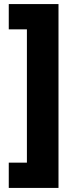

<svg xmlns="http://www.w3.org/2000/svg" viewBox="-20 -754 364 942"><path d="M23 44V168H267V-734H23V-610H112V44Z"/></svg>

Font: Noto Sans Arabic UI Bk
Style: Regular
Weight: 900
Designer: Monotype Design Team, Nadine Chahine and Nizar Qandah
Foundry: Monotype Imaging Inc.
Version: Version 2.010